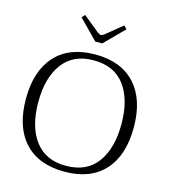

<svg xmlns="http://www.w3.org/2000/svg" viewBox="-132 -1025 1004 1140"><g transform="rotate(15 369.5 -455.5)"><path d="M232 -902 249 -921 350 -839Q362 -830 370 -830Q376 -830 389 -839L490 -921L508 -902L391 -784H348ZM38 -350Q38 -521 124 -615.5Q210 -710 370 -710Q529 -710 615 -615.5Q701 -521 701 -350Q701 -178 615 -84Q529 10 370 10Q210 10 124 -84Q38 -178 38 -350ZM625 -350Q625 -500 560.5 -587Q496 -674 369 -674Q244 -674 179 -587Q114 -500 114 -350Q114 -200 179 -113Q244 -26 369 -26Q496 -26 560.5 -113Q625 -200 625 -350Z"/></g></svg>

Font: Taviraj Light
Style: Regular
Weight: 300
Designer: Katatrad Team
Foundry: CadsonDemak
Version: Version 1.001